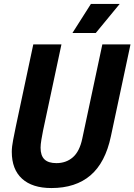

<svg xmlns="http://www.w3.org/2000/svg" viewBox="-20 -935 680 971"><path d="M239.8 16Q143.2 16 91.4 -31.3Q39.6 -78.6 39.6 -167.2Q39.6 -192.6 46.5 -227.5Q53.4 -262.4 60.2 -296L148.4 -710.6H290.8L197.8 -274.8Q193.6 -254.6 189.4 -229.2Q185.2 -203.8 185.2 -188Q185.2 -148 204.9 -129Q224.6 -110 265.2 -110Q314.4 -110 348.4 -139.5Q382.4 -169 396 -233.6L497.6 -710.6H640L540.8 -245.6Q512.8 -112.6 437.7 -48.3Q362.6 16 239.8 16ZM346.2 -768 439.8 -915.2H585.4L464.2 -768Z"/></svg>

Font: Geist Mono
Style: Italic
Weight: 400
Italic angle: -12°
Monospace: yes
Designer: Basement.studio, Andrés Briganti, Mateo Zaragoza
Foundry: Basement.studio, Vercel, Andrés Briganti, Guido Ferreyra, Mateo Zaragoza
Version: Version 1.500